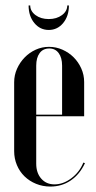

<svg xmlns="http://www.w3.org/2000/svg" viewBox="-20 -676 354 705"><path d="M32 -374Q32 -400 42.5 -423.5Q53 -447 70.5 -465Q88 -483 111 -493.5Q134 -504 160 -504Q186 -504 209.5 -493.5Q233 -483 250.5 -465.5Q268 -448 278.5 -424.5Q289 -401 289 -375V-249H113V-75Q113 -41 131.5 -20Q150 1 180 1Q212 1 242 -21.5Q272 -44 286 -79L292 -77Q273 -36 240 -13.5Q207 9 165 9Q137 9 112.5 -1Q88 -11 70 -28.5Q52 -46 42 -70Q32 -94 32 -121ZM208 -255V-435Q208 -464 195.5 -481Q183 -498 161 -498Q138 -498 125.5 -481Q113 -464 113 -435V-255ZM227 -656H233Q233 -617 212 -591.5Q191 -566 159 -566Q127 -566 106 -591.5Q85 -617 85 -656H91Q91 -635 110.5 -620.5Q130 -606 159 -606Q188 -606 207.5 -620.5Q227 -635 227 -656Z"/></svg>

Font: Moniqa SemBd Narrow Display
Style: Regular
Weight: 600
Width: 4
Designer: Rajesh Rajput
Foundry: Rajesh Rajput
Version: Version 1.000